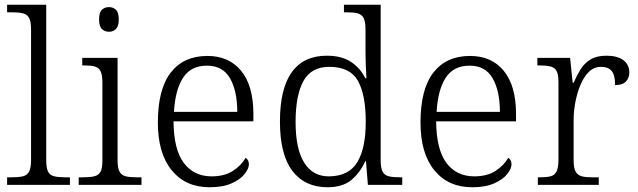

<svg xmlns="http://www.w3.org/2000/svg" viewBox="-20 -780 2690 810"><path d="M10 0V-32H31Q60 -32 77.5 -36.5Q95 -41 103 -56.5Q111 -72 111 -105V-655Q111 -689 103 -704Q95 -719 78 -723.5Q61 -728 36 -728H10V-760H175V-105Q175 -72 182.5 -56.5Q190 -41 208 -36.5Q226 -32 254 -32H275V0Z M312 0V-32H332Q361 -32 378.5 -36.5Q396 -41 404 -55.5Q412 -70 412 -102V-431Q412 -465 404 -480Q396 -495 379.5 -499.5Q363 -504 337 -504H327V-536H476V-105Q476 -72 484 -56.5Q492 -41 509.5 -36.5Q527 -32 556 -32H577V0ZM440 -646Q422 -646 410 -657.5Q398 -669 398 -698Q398 -728 410 -739Q422 -750 440 -750Q457 -750 469 -739Q481 -728 481 -698Q481 -669 469 -657.5Q457 -646 440 -646Z M864 10Q763 10 704.5 -61.5Q646 -133 646 -263Q646 -404 700.5 -474Q755 -544 855 -544Q946 -544 997.5 -481Q1049 -418 1049 -299V-268H712Q713 -149 755.5 -92.5Q798 -36 873 -36Q927 -36 962.5 -59Q998 -82 1016 -114Q1022 -111 1026 -104Q1030 -97 1030 -87Q1030 -69 1012 -46Q994 -23 957 -6.5Q920 10 864 10ZM981 -308Q981 -396 950.5 -449.5Q920 -503 853 -503Q785 -503 752 -451.5Q719 -400 714 -308Z M1362 10Q1266 10 1213.5 -59Q1161 -128 1161 -267Q1161 -406 1211 -475.5Q1261 -545 1359 -545Q1421 -545 1460.5 -519Q1500 -493 1521 -450H1526Q1524 -477 1523 -505.5Q1522 -534 1522 -557V-655Q1522 -689 1514 -704Q1506 -719 1489.5 -723.5Q1473 -728 1447 -728H1431V-760H1586V-103Q1586 -71 1594 -56Q1602 -41 1619.5 -36.5Q1637 -32 1666 -32H1677V0H1532L1524 -100H1521Q1499 -51 1462 -20.5Q1425 10 1362 10ZM1369 -36Q1452 -37 1487.5 -96Q1523 -155 1523 -266Q1523 -380 1490 -439Q1457 -498 1369 -498Q1293 -498 1260 -438Q1227 -378 1227 -265Q1227 -152 1263.5 -93.5Q1300 -35 1369 -36Z M1972 10Q1871 10 1812.5 -61.5Q1754 -133 1754 -263Q1754 -404 1808.5 -474Q1863 -544 1963 -544Q2054 -544 2105.5 -481Q2157 -418 2157 -299V-268H1820Q1821 -149 1863.5 -92.5Q1906 -36 1981 -36Q2035 -36 2070.5 -59Q2106 -82 2124 -114Q2130 -111 2134 -104Q2138 -97 2138 -87Q2138 -69 2120 -46Q2102 -23 2065 -6.5Q2028 10 1972 10ZM2089 -308Q2089 -396 2058.5 -449.5Q2028 -503 1961 -503Q1893 -503 1860 -451.5Q1827 -400 1822 -308Z M2249 0V-32H2261Q2287 -32 2303.5 -36.5Q2320 -41 2328 -57Q2336 -73 2336 -107V-433Q2336 -466 2328 -480.5Q2320 -495 2302.5 -499.5Q2285 -504 2256 -504H2247V-536H2385L2396 -431H2400Q2413 -461 2429 -487Q2445 -513 2471 -529Q2497 -545 2538 -545Q2585 -545 2610 -526Q2635 -507 2635 -474Q2635 -452 2621 -436.5Q2607 -421 2575 -421Q2575 -463 2560.5 -480.5Q2546 -498 2515 -498Q2486 -498 2464.5 -477Q2443 -456 2429 -422.5Q2415 -389 2407.5 -350Q2400 -311 2400 -274V-104Q2400 -71 2408.5 -56Q2417 -41 2433.5 -36.5Q2450 -32 2475 -32H2506V0Z"/></svg>

Font: Noto Serif Kannada Light
Style: Regular
Weight: 300
Version: Version 2.003